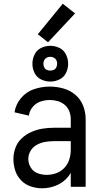

<svg xmlns="http://www.w3.org/2000/svg" viewBox="-20 -1003 540 1031"><path d="M250 -565Q224 -565 200.5 -576.5Q177 -588 165.5 -611.5Q154 -635 154 -660.5Q154 -686 165.5 -710Q177 -734 200.5 -745.5Q224 -757 250 -757Q276 -757 299.5 -745.5Q323 -734 334.5 -710Q346 -686 346 -660.5Q346 -635 334.5 -611.5Q323 -588 299.5 -576.5Q276 -565 250 -565ZM250 -624Q260 -624 269 -628Q278 -632 282.5 -641.5Q287 -651 287 -661Q287 -671 282.5 -680Q278 -689 269 -693.5Q260 -698 250 -698Q240 -698 231 -693.5Q222 -689 217.5 -680Q213 -671 213 -661Q213 -651 217.5 -641.5Q222 -632 231 -628Q240 -624 250 -624ZM206 8Q175 8 145 -2Q115 -12 93 -35Q71 -58 61.5 -88Q52 -118 52 -149Q52 -180 63 -209.5Q74 -239 97 -260.5Q120 -282 148.5 -294.5Q177 -307 207.5 -312Q238 -317 269 -317H360V-363Q360 -385 352 -405.5Q344 -426 327.5 -440Q311 -454 290 -460Q269 -466 247 -466Q222 -466 197 -457.5Q172 -449 155 -428Q138 -407 135 -382L58 -400Q64 -442 93 -476.5Q122 -511 163.5 -524.5Q205 -538 247 -538Q284 -538 320 -528Q356 -518 384.5 -494Q413 -470 426.5 -435Q440 -400 440 -363V0H360V-75Q353 -63 344 -52Q319 -22 282 -7Q245 8 206 8ZM360 -198V-245H269Q246 -245 222.5 -241Q199 -237 178 -225.5Q157 -214 144.5 -193.5Q132 -173 132 -149Q132 -125 145.5 -103Q159 -81 182.5 -72.5Q206 -64 231.5 -64Q257 -64 282 -73Q307 -82 325.5 -101.5Q344 -121 352 -146.5Q360 -172 360 -198ZM238 -776 183 -819 317 -983 383 -931Z"/></svg>

Font: Iosevka SS08
Style: Regular
Weight: 400
Monospace: yes
Designer: Belleve Invis
Foundry: Belleve Invis
Version: 2.1.0; ttfautohint (v1.8.2)